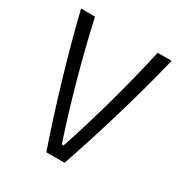

<svg xmlns="http://www.w3.org/2000/svg" viewBox="-150 -736 801 846"><g transform="rotate(30 250.5 -312.5)"><path d="M91 -625Q156 -335 246 -64H255Q345 -335 410 -625H481Q406 -320 297 0H204Q95 -320 20 -625Z"/></g></svg>

Font: Changa Light
Style: Regular
Weight: 300
Designer: Eduardo Rodriguez Tunni
Foundry: Eduardo Rodriguez Tunni
Version: Version 2.002; ttfautohint (v1.5) -l 8 -r 50 -G 110 -x 14 -H